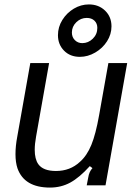

<svg xmlns="http://www.w3.org/2000/svg" viewBox="-20 -838 623 868"><path d="M59 -77Q50 -104 50 -141Q50 -178 58 -220L117 -553H202L143 -220Q137 -187 137 -161Q137 -119 153 -96Q175 -65 233 -65Q297 -65 341 -106Q373 -134 393 -183Q413 -232 428 -317L470 -553H555L457 0H372L379 -36Q383 -62 398 -78L386 -87Q339 -35 297.5 -12.5Q256 10 206 10Q90 10 59 -77ZM242 -679Q242 -716 262 -748Q282 -780 314 -799Q346 -818 382 -818Q426 -818 455 -790Q484 -762 484 -719Q484 -683 464 -651.5Q444 -620 410.5 -600.5Q377 -581 341 -581Q297 -581 269.5 -609Q242 -637 242 -679ZM420 -712Q420 -732 407 -744.5Q394 -757 372 -757Q345 -757 325 -737.5Q305 -718 305 -691Q305 -670 318.5 -656.5Q332 -643 352 -643Q379 -643 399.5 -663Q420 -683 420 -712Z"/></svg>

Font: Open Sauce Sans
Style: Italic
Weight: 400
Italic angle: -10°
Designer: Alfredo Marco Pradil
Foundry: Creative Sauce Fz LLC
Version: Version 1.477